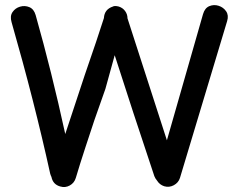

<svg xmlns="http://www.w3.org/2000/svg" viewBox="-20 -744 951 765"><path d="M220 -1Q240 5 258 -5Q276 -15 282 -35Q298 -89 320 -156L356 -265L400 -390L437 -524Q506 -308 595 -42Q599 -32 606 -24Q616 -8 634 -2Q654 4 672.5 -6Q691 -16 697 -35L885 -660Q892 -683 881 -699Q870 -715 851 -721Q832 -727 814 -719.5Q796 -712 789 -688L645 -185Q557 -459 488 -671Q488 -687 478.5 -700Q469 -713 453 -718Q445 -720 439 -720Q433 -720 430 -718Q396 -707 394 -672Q369 -593 318 -446L240 -210Q186 -458 122 -684Q115 -708 97 -715.5Q79 -723 60 -717.5Q41 -712 30 -696Q19 -680 26 -656Q117 -339 180 -52Q182 -45 185 -39Q191 -9 220 -1Z"/></svg>

Font: Balsamiq Sans
Style: Regular
Weight: 400
Designer: Michael Angeles
Foundry: Balsamiq SRL
Version: Version 1.020; ttfautohint (v1.8.4.7-5d5b);gftools[0.9.26]